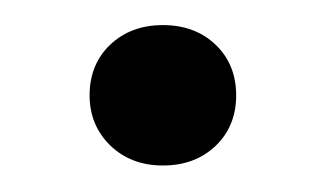

<svg xmlns="http://www.w3.org/2000/svg" viewBox="-20 -118 255 150"><path d="M107.3 11.3Q82.3 11.3 66.1 -4.4Q50 -20.2 50 -43.5Q50 -67.7 66.1 -83.1Q82.3 -98.4 107.3 -98.4Q132.3 -98.4 148.4 -83.1Q164.5 -67.7 164.5 -43.5Q164.5 -19.4 148.4 -4Q132.3 11.3 107.3 11.3Z"/></svg>

Font: Playfair 144pt SemiCondensed Medium
Style: Regular
Weight: 500
Width: 4
Designer: Claus Eggers Sørensen
Foundry: Claus Eggers Sørensen
Version: Version 2.203